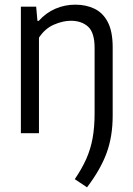

<svg xmlns="http://www.w3.org/2000/svg" viewBox="-20 -571 568 823"><path d="M353 232 300.5 197Q331 152.5 349.8 110.2Q368.5 68 377 21Q385.5 -26 385.5 -85V-365.5Q385.5 -431.5 357.5 -456.8Q329.5 -482 283.5 -482Q250 -482 211.5 -465.5Q173 -449 147 -409.5V0H69.5V-542.5H135L140.5 -481.5H146Q177.5 -516.5 217.8 -533.8Q258 -551 303 -551Q349 -551 385.2 -533.5Q421.5 -516 442.2 -476Q463 -436 463 -368V-75Q463 13.5 437.2 84.2Q411.5 155 353 232Z"/></svg>

Font: Encode Sans SemiCondensed SemiCondensed
Style: Regular
Weight: 400
Width: 4
Designer: Multiple Designers
Foundry: Impallari Type
Version: Version 3.000; ttfautohint (v1.8.3) -l 8 -r 50 -G 200 -x 14 